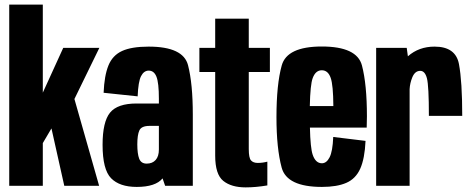

<svg xmlns="http://www.w3.org/2000/svg" viewBox="-20 -805 2048 832"><path d="M20 0V-785H165.5V-403.5L254 -597.5H410.5L302.5 -376L409.5 0H258.5L203 -248.5L165.5 -185V0Z M695.5 0 684.5 -32Q654 5 572.5 5Q498.5 5 461.5 -32.5Q424.5 -70 424.5 -177.5Q424.5 -277 456.8 -316.8Q489 -356.5 572 -356.5H668.5V-377Q668.5 -446 658 -472.5Q647.5 -499 624.5 -499Q603.5 -499 591.2 -475Q579 -451 576.5 -387.5L429 -403Q432 -477 449.8 -521Q467.5 -565 508.8 -584Q550 -603 624.5 -603Q774 -603 794.8 -522.5Q815.5 -442 815.5 -308V0ZM668.5 -157V-259.5H628Q593 -259.5 584 -240Q575 -220.5 575 -179.5Q575 -138.5 583.2 -117.2Q591.5 -96 615.5 -96Q640.5 -96 654.5 -111.8Q668.5 -127.5 668.5 -157Z M1044.5 7Q982.5 7 947.5 -21.2Q912.5 -49.5 912.5 -130.5V-493H844V-597.5H912.5V-724H1058V-597.5H1149.5V-493H1058V-159Q1058 -120.5 1067.8 -109.8Q1077.5 -99 1097 -99Q1118 -99 1138.5 -104.5V-1.5Q1088.5 7 1044.5 7Z M1375 5Q1223 5 1200.5 -78.8Q1178 -162.5 1178 -297.5Q1178 -439 1200.8 -521.2Q1223.5 -603.5 1374.5 -603.5Q1527 -603.5 1548.5 -521.2Q1570 -439 1570 -300.5Q1570 -274 1569 -252H1323Q1325 -163.5 1335 -134.5Q1347.5 -97.5 1375 -97.5Q1395 -97.5 1408.2 -123.2Q1421.5 -149 1424 -211.5L1564 -194.5Q1560.5 -117.5 1541 -74Q1521.5 -30.5 1481 -12.8Q1440.5 5 1375 5ZM1322.5 -345.5H1424.5Q1424 -436.5 1413 -467.5Q1401.5 -500.5 1374.5 -500.5Q1347.5 -500.5 1335 -466.5Q1324.5 -438.5 1322.5 -345.5Z M1838.5 -303Q1838.5 -433.5 1830 -465.8Q1821.5 -498 1801 -498Q1778 -498 1766.5 -469.5Q1756.5 -445 1755 -419V0H1610V-597.5H1742.5L1747.5 -561Q1795 -603 1863 -603Q1954.5 -603 1968.8 -527.5Q1983 -452 1983 -303Z"/></svg>

Font: Anybody Condensed Regular
Style: Bold
Weight: 700
Width: 3
Designer: Tyler Finck
Foundry: Etcetera Type Company
Version: Version 1.010; ttfautohint (v1.8.3) -l 8 -r 50 -G 200 -x 14 